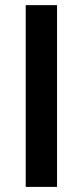

<svg xmlns="http://www.w3.org/2000/svg" viewBox="-20 -731 323 751"><path d="M203.1 -710.9V0H80.6V-710.9Z"/></svg>

Font: Vazirmatn RD UI Medium
Style: Regular
Weight: 500
Designer: Saber Rastikerdar
Foundry: Saber Rastikerdar
Version: Version 33.003